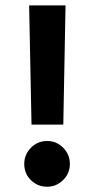

<svg xmlns="http://www.w3.org/2000/svg" viewBox="-20 -692 349 711"><path d="M87.9 -671.9H222.7L214.4 -230.5H96.7ZM69.8 -85Q69.8 -119.6 94.5 -144.8Q119.1 -169.9 154.3 -169.9Q189.5 -169.9 214.1 -144.8Q238.8 -119.6 238.8 -85Q238.8 -50.3 213.9 -25.4Q189 -0.5 154.3 -0.5Q119.6 -0.5 94.7 -24.7Q69.8 -48.8 69.8 -85Z"/></svg>

Font: Vazir FD-WOL-UI
Style: Bold-FD-WOL-UI
Weight: 700
Designer: Saber Rastikerdar
Foundry: Saber Rastikerdar
Version: Version 30.0.0